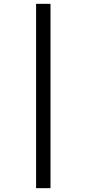

<svg xmlns="http://www.w3.org/2000/svg" viewBox="-20 -889 451 1000"><path d="M168 91V-869H243V91Z"/></svg>

Font: Merriweather Sans Light
Style: Regular
Weight: 300
Designer: Eben Sorkin
Foundry: Eben Sorkin
Version: Version 2.001; ttfautohint (v1.8.3)